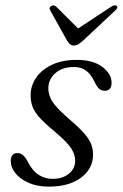

<svg xmlns="http://www.w3.org/2000/svg" viewBox="-20 -686 457 715"><path d="M175.5 -20Q213 -20 236.5 -39Q260 -58 260 -88Q260 -110.5 244.8 -134Q229.5 -157.5 181.5 -198Q147 -226.5 128 -247.5Q109 -268.5 101.5 -288Q94 -307.5 94 -331.5Q94 -367 114.8 -397Q135.5 -427 174 -445Q212.5 -463 265.5 -463Q327 -463 361.2 -436.8Q395.5 -410.5 395.5 -378.5Q396 -348 369.5 -348Q358 -348 349.5 -355.2Q341 -362.5 332.5 -380.5Q320 -407.5 301.8 -422Q283.5 -436.5 255.5 -436.5Q212 -436.5 186 -413.5Q160 -390.5 160 -356.5Q160 -332 174.8 -308.2Q189.5 -284.5 237 -243Q273 -212.5 292.2 -190.8Q311.5 -169 319 -150.5Q326.5 -132 326.5 -110Q326.5 -58.5 282.2 -24.8Q238 9 161.5 9Q118.5 9 86.5 -5.2Q54.5 -19.5 37.2 -41.2Q20 -63 20 -85.5Q20.5 -116 45 -116Q56 -116 65.5 -108.2Q75 -100.5 84 -82.5Q101.5 -49 124.8 -34.5Q148 -20 175.5 -20ZM288 -533.5Q278.5 -525.5 271.2 -521Q264 -516.5 255 -516.5Q246.5 -516.5 241.2 -521Q236 -525.5 230.5 -533.5L167.5 -646.5Q160.5 -657 170.5 -663.5Q180.5 -669.5 189.5 -661L271 -580L394 -661Q409 -670 414.5 -663.5Q421.5 -657.5 408.5 -646.5Z"/></svg>

Font: Fraunces 9pt Light
Style: Italic
Weight: 300
Italic angle: -16°
Version: Version 1.000;[0bf87f6ff]